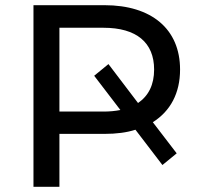

<svg xmlns="http://www.w3.org/2000/svg" viewBox="-20 -720 773 740"><path d="M109 0H209V-204H383C428 -204 468 -209 502 -220L606 -84L661 -129L569 -249C637 -292 674 -361 674 -452C674 -608 564 -700 383 -700H109ZM379 -613C506 -613 574 -556 574 -452C574 -394 553 -351 512 -323L398 -473L343 -428L444 -296C424 -292 402 -290 379 -290H209V-613Z"/></svg>

Font: Malon Grotesk Med
Style: Regular
Weight: 500
Designer: Julieta Ulanovsky
Foundry: Julieta Ulanovsky
Version: Version 7.200